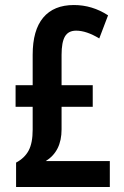

<svg xmlns="http://www.w3.org/2000/svg" viewBox="-20 -744 494 764"><path d="M274 -724Q347 -724 410 -683L375 -591Q324 -622 283 -622Q252 -622 238.5 -599Q225 -576 225 -526V-405H349V-319H225V-229Q225 -142 162 -103H417V0H44V-97Q78 -115 94 -145Q110 -175 110 -228V-319H42V-405H110V-526Q110 -624 152 -674Q194 -724 274 -724Z"/></svg>

Font: Noto Sans Thai Looped ExtraCondensed SemiBold
Style: Regular
Weight: 600
Width: 2
Designer: Sasikarn Vongin, Ben Mitchell
Foundry: The Fontpad Ltd
Version: Version 1.001; ttfautohint (v1.8.4.7-5d5b)